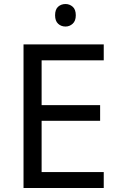

<svg xmlns="http://www.w3.org/2000/svg" viewBox="-20 -935 596 955"><path d="M496 0H97V-714H496V-635H187V-412H478V-334H187V-79H496ZM306 -915Q326 -915 341.5 -901.5Q357 -888 357 -859Q357 -831 341.5 -817Q326 -803 306 -803Q284 -803 269 -817Q254 -831 254 -859Q254 -888 269 -901.5Q284 -915 306 -915Z"/></svg>

Font: Noto Sans Sinhala
Style: Regular
Weight: 400
Designer: Jelle Bosma - Monotype Design Team
Foundry: Monotype Imaging Inc.
Version: Version 2.006